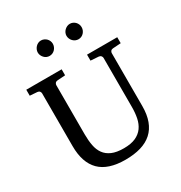

<svg xmlns="http://www.w3.org/2000/svg" viewBox="-206 -1036 1125 1196"><g transform="rotate(-30 356.0 -437.5)"><path d="M627 -624Q616.2 -623 611.1 -616.2Q606 -609.4 606 -602.1V-222.2Q606 -160.6 589.4 -115.7Q572.8 -70.8 540.3 -41.5Q507.8 -12.2 459.7 2Q411.6 16.1 349.1 16.1Q225.1 16.1 165 -43.9Q105 -104 105 -222.2V-602.1Q105 -609.4 99.9 -616.2Q94.7 -623 84 -624L30.8 -627.9V-670.9H285.2V-627.9L228 -624Q217.3 -623 212.2 -616.2Q207 -609.4 207 -602.1V-248Q207 -204.1 213.9 -167.7Q220.7 -131.3 239.3 -105.5Q257.8 -79.6 290.8 -65.2Q323.7 -50.8 376 -50.8Q427.7 -50.8 460.9 -65.9Q494.1 -81.1 513.2 -107.7Q532.2 -134.3 539.6 -170.4Q546.9 -206.5 546.9 -248V-602.1Q546.9 -609.4 541.3 -616.2Q535.6 -623 524.9 -624L467.8 -627.9V-670.9H685.1V-627.9ZM317.4 -836.4Q317.4 -825.2 313 -814.9Q308.6 -804.7 301.3 -796.9Q293.9 -789.1 283.9 -784.7Q273.9 -780.3 262.7 -780.3Q251.5 -780.3 241.7 -784.7Q231.9 -789.1 224.6 -796.9Q217.3 -804.7 212.9 -814.5Q208.5 -824.2 208.5 -835.4Q208.5 -846.2 212.9 -856.2Q217.3 -866.2 224.6 -874Q231.9 -881.8 241.7 -886.5Q251.5 -891.1 262.7 -891.1Q273.9 -891.1 283.9 -886.7Q293.9 -882.3 301.3 -875Q308.6 -867.7 313 -857.7Q317.4 -847.7 317.4 -836.4ZM524.4 -836.4Q524.4 -825.2 520.3 -814.9Q516.1 -804.7 508.8 -796.9Q501.5 -789.1 491.7 -784.7Q481.9 -780.3 470.7 -780.3Q459.5 -780.3 449.5 -784.7Q439.5 -789.1 431.9 -796.9Q424.3 -804.7 419.9 -814.9Q415.5 -825.2 415.5 -836.4Q415.5 -846.7 419.9 -856.7Q424.3 -866.7 432.1 -874.3Q439.9 -881.8 449.7 -886.5Q459.5 -891.1 470.7 -891.1Q481.9 -891.1 491.7 -886.7Q501.5 -882.3 508.8 -874.8Q516.1 -867.2 520.3 -857.2Q524.4 -847.2 524.4 -836.4Z"/></g></svg>

Font: Charis SIL
Style: Regular
Weight: 400
Foundry: SIL International
Version: Version 4.112